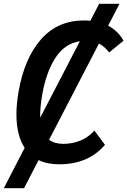

<svg xmlns="http://www.w3.org/2000/svg" viewBox="-37 -842 666 1005"><path d="M165 -4 89 143H-17L92 -68Q49 -134 49 -243Q49 -298 60.5 -364Q91 -537.5 177.8 -636.2Q264.5 -735 403 -735Q420.5 -735 436 -733.5L482 -822H588.5L529 -707.5Q581 -680.5 609.5 -629L534.5 -567.5Q510 -599 481 -614L220 -110.5Q248.5 -89 295 -89Q341 -89 383 -105.8Q425 -122.5 457 -158.5L512.5 -84Q467 -31.5 407.5 -6.8Q348 18 272 18Q210 18 165 -4ZM381 -626Q303 -615 254 -540.5Q205 -466 184.5 -349Q171.5 -275 173.5 -226Z"/></svg>

Font: JuliaMono SemiBoldItalic
Style: Regular
Weight: 600
Italic angle: -9°
Monospace: yes
Designer: cormullion
Foundry: corm
Version: Version 0.049; ttfautohint (v1.8.4)